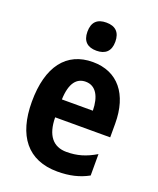

<svg xmlns="http://www.w3.org/2000/svg" viewBox="-143 -848 778 944"><g transform="rotate(20 246.5 -375.5)"><path d="M249 -761C202 -761 176 -738 176 -687C176 -637 203 -614 249 -614C295 -614 322 -637 322 -687C322 -737 296 -761 249 -761ZM253 -556C116 -556 37 -456 37 -270C37 -93 116 10 272 10C335 10 386 -2 433 -28V-140C381 -109 336 -96 281 -96C211 -96 172 -143 171 -237H459V-309C459 -462 384 -556 253 -556ZM253 -453C306 -453 333 -405 334 -331H172C175 -419 207 -453 253 -453Z"/></g></svg>

Font: Noto Sans Sinhala Condensed
Style: Bold
Weight: 700
Width: 3
Designer: Jelle Bosma - Monotype Design Team
Foundry: Monotype Imaging Inc.
Version: Version 2.006